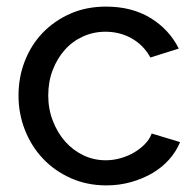

<svg xmlns="http://www.w3.org/2000/svg" viewBox="-20 -551 594 581"><path d="M301 -531Q379 -531 435.5 -496.5Q492 -462 521 -404L435 -377Q415 -414 379 -434.5Q343 -455 299 -455Q263 -455 231 -440.5Q199 -426 176 -400Q153 -374 139.5 -339Q126 -304 126 -262Q126 -221 140 -185Q154 -149 177.5 -122.5Q201 -96 232.5 -81Q264 -66 300 -66Q323 -66 345.5 -72.5Q368 -79 386.5 -90Q405 -101 419 -115.5Q433 -130 439 -147L525 -121Q513 -92 491.5 -68Q470 -44 441 -27Q412 -10 376.5 0Q341 10 302 10Q243 10 194 -12Q145 -34 110 -71Q75 -108 55.5 -157.5Q36 -207 36 -262Q36 -317 55 -366Q74 -415 109 -451.5Q144 -488 192.5 -509.5Q241 -531 301 -531Z"/></svg>

Font: Raleway Medium Alt1
Style: Regular
Weight: 500
Designer: Matt McInerney, Pablo Impallari, Rodrigo Fuenzalida
Foundry: Matt McInerney, Pablo Impallari, Rodrigo Fuenzalida
Version: Version 3.000g; ttfautohint (v1.5) -l 8 -r 28 -G 28 -x 14 -D